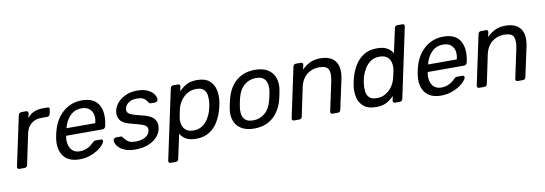

<svg xmlns="http://www.w3.org/2000/svg" viewBox="-64 -1158 5100 1796"><g transform="rotate(-10 2486.5 -260.0)"><path d="M35 0Q25 0 19.5 -6.5Q14 -13 16 -23L117 -496Q119 -506 127 -513Q135 -520 145 -520H191Q201 -520 206.5 -513Q212 -506 210 -496L200 -452Q248 -520 351 -520H394Q404 -520 409 -513.5Q414 -507 411 -497L403 -456Q398 -434 375 -434H316Q262 -434 224 -402.5Q186 -371 174 -317L112 -23Q107 0 84 0Z M606 10Q502 10 454.5 -54Q407 -118 424 -227Q426 -240 430.5 -260.5Q435 -281 439 -294Q458 -365 498 -418Q538 -471 594.5 -500.5Q651 -530 720 -530Q833 -530 877 -459Q921 -388 898 -269L894 -252Q892 -242 883.5 -235.5Q875 -229 865 -229H520Q520 -226 518 -220Q511 -179 520 -143.5Q529 -108 554 -86Q579 -64 621 -64Q656 -64 683 -75Q710 -86 727 -99.5Q744 -113 751 -121Q763 -133 768.5 -135.5Q774 -138 786 -138H834Q843 -138 848 -132.5Q853 -127 851 -117Q847 -102 827.5 -80.5Q808 -59 775.5 -38.5Q743 -18 700 -4Q657 10 606 10ZM535 -298H808L809 -301Q826 -368 798 -412.5Q770 -457 705 -457Q640 -457 596 -412.5Q552 -368 536 -301Z M1136 10Q1080 10 1043 -4Q1006 -18 985 -38Q964 -58 956 -78Q948 -98 950 -110Q952 -122 961 -127.5Q970 -133 977 -133H1022Q1027 -133 1030.5 -131.5Q1034 -130 1038 -123Q1053 -101 1076.5 -82Q1100 -63 1153 -63Q1203 -63 1240.5 -82.5Q1278 -102 1286 -140Q1291 -164 1280.5 -179.5Q1270 -195 1238.5 -206.5Q1207 -218 1149 -232Q1063 -252 1036.5 -289Q1010 -326 1021 -380Q1029 -417 1058 -451Q1087 -485 1134.5 -507.5Q1182 -530 1246 -530Q1297 -530 1331.5 -517Q1366 -504 1386 -485Q1406 -466 1414 -446.5Q1422 -427 1420 -414Q1419 -404 1410.5 -397.5Q1402 -391 1393 -391H1352Q1339 -391 1334 -401Q1325 -414 1314.5 -427Q1304 -440 1285 -448.5Q1266 -457 1231 -457Q1181 -457 1151.5 -436Q1122 -415 1115 -383Q1111 -363 1118.5 -348.5Q1126 -334 1154.5 -321.5Q1183 -309 1241 -296Q1335 -275 1365 -237Q1395 -199 1383 -143Q1374 -101 1342 -66Q1310 -31 1258 -10.5Q1206 10 1136 10Z M1438 190Q1428 190 1422.5 183.5Q1417 177 1419 167L1561 -497Q1566 -520 1588 -520H1634Q1644 -520 1649.5 -513.5Q1655 -507 1652 -497L1643 -453Q1674 -486 1712.5 -508Q1751 -530 1815 -530Q1889 -530 1929.5 -496.5Q1970 -463 1983 -408Q1996 -353 1986 -290Q1984 -274 1980.5 -260Q1977 -246 1973 -230Q1957 -168 1925.5 -113Q1894 -58 1841.5 -24Q1789 10 1713 10Q1652 10 1616.5 -11.5Q1581 -33 1564 -65L1514 167Q1509 190 1487 190ZM1703 -71Q1751 -71 1785 -93.5Q1819 -116 1842 -152.5Q1865 -189 1877 -231Q1882 -246 1884.5 -260Q1887 -274 1890 -289Q1896 -331 1891.5 -367.5Q1887 -404 1864.5 -426.5Q1842 -449 1794 -449Q1744 -449 1706.5 -426Q1669 -403 1645 -367.5Q1621 -332 1612 -295Q1608 -279 1603.5 -257Q1599 -235 1596 -218Q1589 -183 1596.5 -149Q1604 -115 1629.5 -93Q1655 -71 1703 -71Z M2264 10Q2191 10 2144 -19Q2097 -48 2078 -99.5Q2059 -151 2071 -217Q2074 -233 2079.5 -260Q2085 -287 2090 -303Q2106 -369 2142 -420.5Q2178 -472 2233.5 -501Q2289 -530 2365 -530Q2439 -530 2486 -501Q2533 -472 2551.5 -420.5Q2570 -369 2559 -303Q2556 -287 2550.5 -260Q2545 -233 2541 -217Q2524 -151 2488 -99.5Q2452 -48 2396.5 -19Q2341 10 2264 10ZM2268 -67Q2331 -67 2379 -106.5Q2427 -146 2446 -222Q2450 -237 2455 -260Q2460 -283 2463 -298Q2476 -374 2450 -413.5Q2424 -453 2361 -453Q2298 -453 2250.5 -413.5Q2203 -374 2184 -298Q2180 -283 2175 -260Q2170 -237 2168 -222Q2141 -67 2268 -67Z M2644 0Q2634 0 2628.5 -6.5Q2623 -13 2625 -23L2726 -497Q2731 -520 2754 -520H2801Q2811 -520 2816 -513.5Q2821 -507 2819 -497L2809 -453Q2840 -486 2884 -508Q2928 -530 2984 -530Q3056 -530 3097 -501.5Q3138 -473 3150 -422.5Q3162 -372 3148 -305L3087 -23Q3082 0 3060 0H3010Q3000 0 2994.5 -6.5Q2989 -13 2991 -23L3050 -300Q3066 -374 3048.5 -411.5Q3031 -449 2960 -449Q2892 -449 2843.5 -409.5Q2795 -370 2779 -300L2721 -23Q2716 0 2694 0Z M3422 10Q3348 10 3307 -23.5Q3266 -57 3253 -112Q3240 -167 3250 -230Q3253 -246 3256 -260Q3259 -274 3263 -290Q3279 -352 3311 -407Q3343 -462 3395 -496Q3447 -530 3523 -530Q3585 -530 3620.5 -509Q3656 -488 3673 -457L3723 -687Q3728 -710 3750 -710H3798Q3808 -710 3813.5 -703.5Q3819 -697 3817 -687L3676 -23Q3670 0 3648 0H3603Q3593 0 3587.5 -6.5Q3582 -13 3584 -23L3593 -65Q3562 -33 3523.5 -11.5Q3485 10 3422 10ZM3443 -71Q3492 -71 3529.5 -94Q3567 -117 3591 -152.5Q3615 -188 3624 -225Q3628 -241 3633 -263Q3638 -285 3641 -302Q3647 -337 3640 -371Q3633 -405 3607.5 -427Q3582 -449 3534 -449Q3486 -449 3451.5 -426.5Q3417 -404 3394.5 -367.5Q3372 -331 3359 -289Q3355 -274 3352 -260Q3349 -246 3347 -231Q3341 -189 3345.5 -152.5Q3350 -116 3372.5 -93.5Q3395 -71 3443 -71Z M4040 10Q3936 10 3888.5 -54Q3841 -118 3858 -227Q3860 -240 3864.5 -260.5Q3869 -281 3873 -294Q3892 -365 3932 -418Q3972 -471 4028.5 -500.5Q4085 -530 4154 -530Q4267 -530 4311 -459Q4355 -388 4332 -269L4328 -252Q4326 -242 4317.5 -235.5Q4309 -229 4299 -229H3954Q3954 -226 3952 -220Q3945 -179 3954 -143.5Q3963 -108 3988 -86Q4013 -64 4055 -64Q4090 -64 4117 -75Q4144 -86 4161 -99.5Q4178 -113 4185 -121Q4197 -133 4202.5 -135.5Q4208 -138 4220 -138H4268Q4277 -138 4282 -132.5Q4287 -127 4285 -117Q4281 -102 4261.5 -80.5Q4242 -59 4209.5 -38.5Q4177 -18 4134 -4Q4091 10 4040 10ZM3969 -298H4242L4243 -301Q4260 -368 4232 -412.5Q4204 -457 4139 -457Q4074 -457 4030 -412.5Q3986 -368 3970 -301Z M4402 0Q4392 0 4386.5 -6.5Q4381 -13 4383 -23L4484 -497Q4489 -520 4512 -520H4559Q4569 -520 4574 -513.5Q4579 -507 4577 -497L4567 -453Q4598 -486 4642 -508Q4686 -530 4742 -530Q4814 -530 4855 -501.5Q4896 -473 4908 -422.5Q4920 -372 4906 -305L4845 -23Q4840 0 4818 0H4768Q4758 0 4752.5 -6.5Q4747 -13 4749 -23L4808 -300Q4824 -374 4806.5 -411.5Q4789 -449 4718 -449Q4650 -449 4601.5 -409.5Q4553 -370 4537 -300L4479 -23Q4474 0 4452 0Z"/></g></svg>

Font: Lubike
Style: Italic
Weight: 400
Italic angle: -12°
Foundry: Honoka55
Version: Version 1.000;July 22, 2022;FontCreator 14.0.0.2862 64-bit